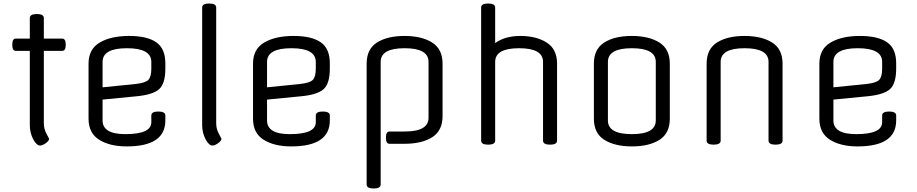

<svg xmlns="http://www.w3.org/2000/svg" viewBox="-20 -820 5231 1095"><path d="M230 -717V-600H335Q355 -600 355 -565Q355 -530 335 -530H230V-117Q230 -85 245 -57.5Q260 -30 260 -29Q260 -17 241 -3.5Q222 10 209 10Q188 10 169 -26.5Q150 -63 150 -107V-530H70Q50 -530 50 -565Q50 -600 70 -600H150V-717Q150 -740 190 -740Q230 -740 230 -717Z M923 -459V-429Q923 -344 888 -312Q853 -280 760 -271L565 -252V-133Q565 -55 695 -55Q843 -55 843 -123V-161Q843 -184 883 -184Q923 -184 923 -161V-133Q923 15 703 15Q606 15 545.5 -23Q485 -61 485 -143V-457Q485 -540 549 -577.5Q613 -615 716 -615Q819 -615 871 -579Q923 -543 923 -459ZM565 -467V-322L753 -341Q810 -347 826.5 -365Q843 -383 843 -429V-467Q843 -545 704 -545Q565 -545 565 -467Z M1213 -777V-117Q1213 -85 1228 -57.5Q1243 -30 1243 -29Q1243 -17 1224 -3.5Q1205 10 1192 10Q1171 10 1152 -26.5Q1133 -63 1133 -107V-777Q1133 -800 1173 -800Q1213 -800 1213 -777Z M1861 -459V-429Q1861 -344 1826 -312Q1791 -280 1698 -271L1503 -252V-133Q1503 -55 1633 -55Q1781 -55 1781 -123V-161Q1781 -184 1821 -184Q1861 -184 1861 -161V-133Q1861 15 1641 15Q1544 15 1483.5 -23Q1423 -61 1423 -143V-457Q1423 -540 1487 -577.5Q1551 -615 1654 -615Q1757 -615 1809 -579Q1861 -543 1861 -459ZM1503 -467V-322L1691 -341Q1748 -347 1764.5 -365Q1781 -383 1781 -429V-467Q1781 -545 1642 -545Q1503 -545 1503 -467Z M2201 -70H2288Q2424 -70 2424 -148V-467Q2424 -545 2287.5 -545Q2151 -545 2151 -467V232Q2151 255 2111 255Q2071 255 2071 232V-457Q2071 -540 2130 -577.5Q2189 -615 2287 -615Q2385 -615 2444.5 -577.5Q2504 -540 2504 -457V-158Q2504 -75 2445 -37.5Q2386 0 2288 0H2201Q2181 0 2181 -35Q2181 -70 2201 -70Z M3157 -457V-18Q3157 5 3117 5Q3077 5 3077 -18V-467Q3077 -545 2940.5 -545Q2804 -545 2804 -467V-18Q2804 5 2764 5Q2724 5 2724 -18V-777Q2724 -800 2764 -800Q2804 -800 2804 -777V-574Q2859 -615 2948.5 -615Q3038 -615 3097.5 -577.5Q3157 -540 3157 -457Z M3720 -133V-467Q3720 -545 3583.5 -545Q3447 -545 3447 -467V-133Q3447 -55 3583.5 -55Q3720 -55 3720 -133ZM3800 -457V-143Q3800 -60 3741 -22.5Q3682 15 3584 15Q3486 15 3426.5 -22.5Q3367 -60 3367 -143V-457Q3367 -540 3426 -577.5Q3485 -615 3583 -615Q3681 -615 3740.5 -577.5Q3800 -540 3800 -457Z M4443 -457V-18Q4443 5 4403 5Q4363 5 4363 -18V-467Q4363 -545 4226.5 -545Q4090 -545 4090 -467V-18Q4090 5 4050 5Q4010 5 4010 -18V-457Q4010 -540 4069 -577.5Q4128 -615 4226 -615Q4324 -615 4383.5 -577.5Q4443 -540 4443 -457Z M5091 -459V-429Q5091 -344 5056 -312Q5021 -280 4928 -271L4733 -252V-133Q4733 -55 4863 -55Q5011 -55 5011 -123V-161Q5011 -184 5051 -184Q5091 -184 5091 -161V-133Q5091 15 4871 15Q4774 15 4713.5 -23Q4653 -61 4653 -143V-457Q4653 -540 4717 -577.5Q4781 -615 4884 -615Q4987 -615 5039 -579Q5091 -543 5091 -459ZM4733 -467V-322L4921 -341Q4978 -347 4994.5 -365Q5011 -383 5011 -429V-467Q5011 -545 4872 -545Q4733 -545 4733 -467Z"/></svg>

Font: Offside
Style: Regular
Weight: 400
Designer: Eduardo Rodriguez Tunni
Foundry: Eduardo Rodriguez Tunni
Version: Version 1.001